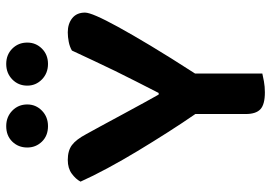

<svg xmlns="http://www.w3.org/2000/svg" viewBox="-144 -700 851 602"><g transform="rotate(-90 281.0 -398.5)"><path d="M543 -557Q543 -546 532 -520.5Q521 -495 498 -453Q475 -411 439 -351Q403 -291 352 -212V-1Q344 1 327.5 4Q311 7 293 7Q255 7 240 -7Q225 -21 225 -53V-211Q198 -250 168 -297Q138 -344 109 -392Q80 -440 55 -486.5Q30 -533 13 -571Q21 -586 38 -598.5Q55 -611 81 -611Q110 -611 127.5 -598Q145 -585 162 -553Q170 -539 187.5 -506.5Q205 -474 224.5 -438Q244 -402 261.5 -370Q279 -338 286 -326H291Q310 -363 327 -396.5Q344 -430 360 -462.5Q376 -495 391.5 -528.5Q407 -562 424 -598Q436 -605 451.5 -608Q467 -611 481 -611Q508 -611 525.5 -597Q543 -583 543 -557ZM255 -738Q255 -711 235.5 -692Q216 -673 187 -673Q157 -673 138.5 -692Q120 -711 120 -738Q120 -766 138.5 -785Q157 -804 187 -804Q216 -804 235.5 -785Q255 -766 255 -738ZM449 -738Q449 -711 430 -692Q411 -673 382 -673Q353 -673 333.5 -692Q314 -711 314 -738Q314 -766 333.5 -785Q353 -804 382 -804Q411 -804 430 -785Q449 -766 449 -738Z"/></g></svg>

Font: Baloo Bhai 2 SemiBold
Style: Regular
Weight: 600
Designer: Supriya Tembe, Noopur Datye and Ek Type
Foundry: Ek Type
Version: Version 1.640;PS 1.000;hotconv 16.6.51;makeotf.lib2.5.65220;